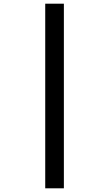

<svg xmlns="http://www.w3.org/2000/svg" viewBox="-20 -780 591 1040"><path d="M326 240H225V-760H326Z"/></svg>

Font: Noto Serif ExtraBold
Style: Regular
Weight: 800
Designer: Monotype Design Team
Foundry: Monotype Imaging Inc.
Version: Version 1.001